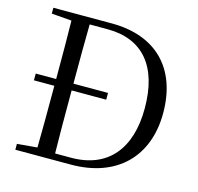

<svg xmlns="http://www.w3.org/2000/svg" viewBox="-106 -840 981 951"><g transform="rotate(15 385.0 -364.0)"><path d="M423.5 -355.9V-390.6H52.8V-355.9ZM52.8 0H202.2V-42.1H190.9L52.8 -30.1ZM155.3 0H248.3C246.1 -111.5 246.1 -223.9 246.1 -357.6V-385.1C246.1 -504.5 246.1 -617.8 248.3 -728H155.3C157.5 -616.6 157.5 -504.3 157.5 -385.1V-357.6C157.5 -223.3 157.5 -110.8 155.3 0ZM202.2 0H337.6C571.4 0 713.3 -139.6 713.3 -364.2C713.3 -595.7 577.5 -728 352.2 -728H202.2V-694.8H339.6C519.7 -694.8 619.1 -579.6 619.1 -363.7C619.1 -158.8 520.5 -33.1 329.3 -33.1H202.2ZM52.8 -698 190.9 -686.9H202.2V-728H52.8Z"/></g></svg>

Font: Source Han Serif CN VF
Style: Regular
Weight: 250
Designer: Ryoko NISHIZUKA 西塚涼子 (kana & ideographs); Frank Grießhammer (Latin, Greek & Cyrillic); Wenlong ZHANG 张文龙 (bopomofo); San
Foundry: Adobe
Version: Version 2.002;hotconv 1.1.0;makeotfexe 2.6.0